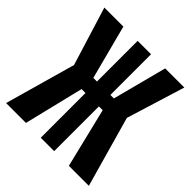

<svg xmlns="http://www.w3.org/2000/svg" viewBox="-185 -832 971 971"><g transform="rotate(45 300.0 -346.5)"><path d="M252 -320H224L146 0H4L111 -379L14 -693H150L226 -402H252V-693H348V-402H373L449 -693H586L489 -379L596 0H453L375 -320H348V0H252Z"/></g></svg>

Font: Qzxlaeiskcpccdgjqmyffctclhy
Style: Regular
Weight: 700
Monospace: yes
Designer: Carrois Corporate & Edenspiekermann
Foundry: Carrois Corporate GbR & Edenspiekermann AG
Version: Version 2.001